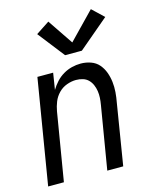

<svg xmlns="http://www.w3.org/2000/svg" viewBox="-115 -843 730 919"><g transform="rotate(-15 250.0 -383.5)"><path d="M8 0 94 -520H172L159 -438Q171 -458 187 -475.5Q203 -493 223.5 -505Q244 -517 266 -522.5Q288 -528 310 -528Q336 -528 360 -519.5Q384 -511 399.5 -493Q415 -475 423.5 -452Q432 -429 435 -404Q438 -379 436 -353Q434 -327 429 -301L380 0H301L353 -312Q356 -329 357 -346Q358 -363 355.5 -379.5Q353 -396 346.5 -411Q340 -426 329 -437Q318 -448 302 -453Q286 -458 268 -458Q246 -458 222.5 -449.5Q199 -441 181.5 -423Q164 -405 155 -382.5Q146 -360 142 -337L86 0ZM249 -586 146 -718 213 -762 298 -636 425 -767 482 -713 332 -586Z"/></g></svg>

Font: Iosevka SS04
Style: Italic
Weight: 400
Italic angle: -9°
Monospace: yes
Designer: Belleve Invis
Foundry: Belleve Invis
Version: Version 19.0.0; ttfautohint (v1.8.4)